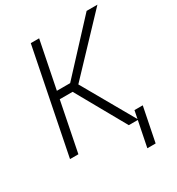

<svg xmlns="http://www.w3.org/2000/svg" viewBox="-206 -838 1046 1137"><g transform="rotate(-30 317.0 -269.0)"><path d="M249 -337.4H161.1L93.8 0H36.6L178.7 -710.9H235.8L171.4 -389.2H262.2L560.5 -710.9H634.3L300.3 -358.4L504.4 0H438.5ZM522 173.3H465.3L512.2 -60.5H568.8Z"/></g></svg>

Font: Franko
Style: Light Italic
Weight: 300
Designer: Google
Version: Version 1.200310; 2013